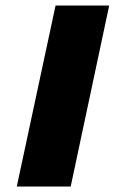

<svg xmlns="http://www.w3.org/2000/svg" viewBox="-20 -678 417 698"><path d="M41 0 182 -658H377L237 0Z"/></svg>

Font: Ysabeau Infant Black
Style: Italic
Weight: 900
Italic angle: -12°
Designer: Christian Thalmann (Catharsis Fonts)
Version: Version 2.001;gftools[0.9.30]; featfreeze: ss01,ss02,lnum